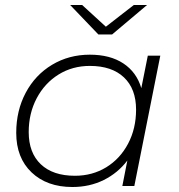

<svg xmlns="http://www.w3.org/2000/svg" viewBox="-20 -745 715 769"><path d="M622 -522 518 0H470L490 -102Q452 -52 395.5 -24Q339 4 270 4Q168 4 106.5 -54.5Q45 -113 45 -213Q45 -302 83 -373.5Q121 -445 188.5 -485.5Q256 -526 340 -526Q421 -526 474 -491Q527 -456 546 -392L572 -522ZM525 -306Q525 -389 476.5 -435Q428 -481 340 -481Q270 -481 214.5 -446.5Q159 -412 127 -351.5Q95 -291 95 -216Q95 -133 143.5 -87Q192 -41 280 -41Q350 -41 405.5 -75Q461 -109 493 -169.5Q525 -230 525 -306ZM569 -725 429 -607H374L261 -725H309L404 -638L516 -725Z"/></svg>

Font: Idrija
Style: Italic
Weight: 300
Italic angle: -11.3°
Designer: Julieta Ulanovsky
Foundry: Julieta Ulanovsky
Version: Version 7.200